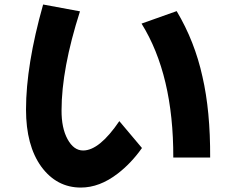

<svg xmlns="http://www.w3.org/2000/svg" viewBox="-20 -805 1040 865"><path d="M926.8 -95.2H760.7Q761.7 -467.3 617.7 -698.7L775.9 -754.9Q857.4 -618.2 892.1 -459.5Q927.7 -305.7 926.8 -95.2ZM619.6 -138.2Q570.8 -69.3 510.3 -22.9Q428.7 40 344.2 40Q235.4 40 166 -54.2Q97.2 -149.4 97.2 -311.5Q97.2 -511.7 174.3 -784.7L340.3 -753.9Q257.3 -494.6 257.3 -308.1Q256.8 -228.5 284.2 -178.2Q312 -127 354.5 -127Q427.7 -127 517.6 -259.3Z"/></svg>

Font: Droid Sans
Style: Regular
Weight: 400
Foundry: Ascender Corporation
Version: Version 1.00 build 114